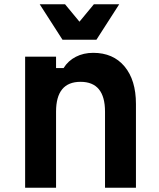

<svg xmlns="http://www.w3.org/2000/svg" viewBox="-20 -874 740 894"><path d="M97 0V-610H241V-557H276Q297 -591 333 -609.5Q369 -628 414 -628Q507 -628 560 -564.5Q613 -501 613 -390V0H469V-354Q469 -493 355 -493Q241 -493 241 -354V0ZM535 -854 429 -689H271L165 -854H283L350 -773L417 -854Z"/></svg>

Font: Martian Mono SemiBold
Style: Regular
Weight: 600
Monospace: yes
Designer: Roman Shamin
Foundry: Evil Martians
Version: Version 1.000; ttfautohint (v1.8.4.7-5d5b)